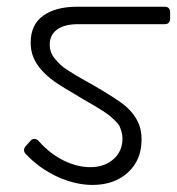

<svg xmlns="http://www.w3.org/2000/svg" viewBox="-20 -569 518 562"><path d="M250.9 -27.7Q200.6 -27.7 148.4 -51.5Q96.3 -75.3 55.9 -117.7Q50.3 -123.3 50.3 -130Q50.3 -135.2 55.1 -141.1L69 -156.6Q73.7 -162.5 80.5 -162.5Q88 -162.5 93.5 -155.8Q127.2 -118.1 166.9 -98.9Q206.5 -79.7 244.2 -79.7Q285.8 -79.7 312.1 -103.1Q338.5 -126.4 338.5 -163.3Q338.5 -173.6 335.9 -182.7Q333.3 -191.8 330 -199.2Q326.6 -206.5 317.9 -214.8Q309.2 -223.1 302.8 -228.7Q296.5 -234.2 281.4 -244Q266.3 -253.7 256.6 -259.4Q246.9 -265.2 225.5 -277.4Q159.3 -316.3 140.7 -329.4Q86.4 -368.2 74.1 -411.8Q69.8 -427.3 69.8 -444.7Q69.8 -496.6 106.4 -523Q143.1 -549.3 205.3 -549.3H461.8Q478 -549.3 478 -532.3V-515.3Q478 -498.2 461.8 -498.2H208.5Q168.8 -498.2 147.2 -482.6Q125.6 -466.9 125.6 -438.4Q125.6 -427.3 129.2 -416.8Q132.8 -406.3 141.1 -396.6Q149.4 -386.8 156.8 -379.7Q164.1 -372.6 178.4 -363.5Q192.6 -354.3 200.8 -349.4Q208.9 -344.4 226.3 -334.7Q243.8 -325 250.1 -321.4Q318.7 -281.4 342.1 -262.8Q384.9 -228.3 392.4 -184.7Q394.4 -173.6 394.4 -160.9Q394.4 -100.7 354.5 -64.2Q314.7 -27.7 250.9 -27.7Z"/></svg>

Font: Jaldi
Style: Regular
Weight: 400
Designer: Pablo Cosgaya and Nicolas Silva
Foundry: Omnibus-Type
Version: Version 1.001;PS 001.001;hotconv 1.0.70;makeotf.lib2.5.58329